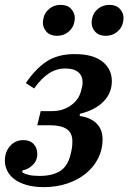

<svg xmlns="http://www.w3.org/2000/svg" viewBox="-21 -756 527 788"><path d="M159 12Q118 12 87.5 3Q57 -6 37.5 -21Q18 -36 8.5 -55.5Q-1 -75 -1 -96Q-1 -133 20.5 -157Q42 -181 75 -181Q102 -181 117 -165Q132 -149 132 -124Q132 -97 113.5 -79Q95 -61 72 -57L70 -49Q81 -42 97.5 -38Q114 -34 142 -34Q192 -34 224 -53Q256 -72 268 -120Q272 -135 274 -147.5Q276 -160 276 -176Q276 -211 252.5 -226.5Q229 -242 183 -242H132L146 -300H193Q237 -300 270 -323.5Q303 -347 312 -384Q315 -395 316.5 -402.5Q318 -410 318 -418Q318 -445 300 -460Q282 -475 247 -475Q211 -475 180 -455Q149 -435 119 -393L85 -415Q124 -473 170 -503.5Q216 -534 285 -534Q360 -534 399 -503.5Q438 -473 438 -423Q438 -374 403.5 -339Q369 -304 307 -289L306 -280Q350 -274 375 -249.5Q400 -225 400 -184Q400 -142 382 -106.5Q364 -71 332 -44.5Q300 -18 255.5 -3Q211 12 159 12ZM213 -609Q185 -609 170 -625.5Q155 -642 155 -663Q155 -672 158 -684Q163 -705 182 -720.5Q201 -736 228 -736Q256 -736 271 -719.5Q286 -703 286 -682Q286 -673 283 -661Q278 -640 259 -624.5Q240 -609 213 -609ZM413 -609Q385 -609 370 -625.5Q355 -642 355 -663Q355 -672 358 -684Q363 -705 382 -720.5Q401 -736 428 -736Q456 -736 471 -719.5Q486 -703 486 -682Q486 -673 483 -661Q478 -640 459 -624.5Q440 -609 413 -609Z"/></svg>

Font: IBM Plex Serif SemiBold
Style: Italic
Weight: 600
Italic angle: -14°
Designer: Mike Abbink, Paul van der Laan, Pieter van Rosmalen
Foundry: Bold Monday
Version: Version 2.5